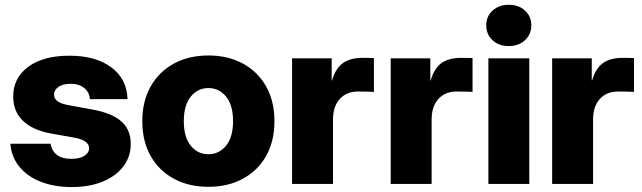

<svg xmlns="http://www.w3.org/2000/svg" viewBox="-20 -755 2633 788"><path d="M274.4 12.7Q203.1 12.7 147.9 -8.8Q92.8 -30.3 59.8 -70.3Q26.9 -110.4 22.5 -165H188Q191.9 -136.2 213.4 -119.6Q234.9 -103 272 -103Q306.6 -103 326.2 -115.2Q345.7 -127.4 345.7 -147Q345.7 -179.2 283.2 -190.4L189.9 -207Q113.8 -220.7 74 -259.3Q34.2 -297.9 34.2 -358.9Q34.2 -435.1 95.7 -480.7Q157.2 -526.4 265.1 -526.4Q373 -526.4 437 -478.5Q501 -430.7 503.4 -348.1H348.6Q348.1 -375 326.4 -393.1Q304.7 -411.1 271 -411.1Q238.3 -411.1 220 -398.4Q201.7 -385.7 201.7 -366.7Q201.7 -335 257.3 -324.2L360.8 -305.2Q440.4 -290.5 478.5 -256.3Q516.6 -222.2 516.6 -164.6Q516.6 -111.8 486.1 -71.8Q455.6 -31.7 401.1 -9.5Q346.7 12.7 274.4 12.7Z M835.4 11.7Q754.4 11.7 693.4 -21.5Q632.3 -54.7 598.1 -115.2Q564 -175.8 564 -257.8Q564 -338.9 598.1 -399.7Q632.3 -460.4 693.4 -493.9Q754.4 -527.3 835.4 -527.3Q916 -527.3 977.3 -493.9Q1038.6 -460.4 1072.5 -399.7Q1106.4 -338.9 1106.4 -257.8Q1106.4 -175.8 1072.5 -115.5Q1038.6 -55.2 977.3 -21.7Q916 11.7 835.4 11.7ZM835.4 -122.1Q879.4 -122.1 908 -157.2Q936.5 -192.4 936.5 -257.8Q936.5 -323.2 908 -358.4Q879.4 -393.6 835.4 -393.6Q791.5 -393.6 762.9 -358.4Q734.4 -323.2 734.4 -257.8Q734.4 -192.4 762.7 -157.2Q791 -122.1 835.4 -122.1Z M1178.7 0V-515.6H1341.3V-424.8H1342.8Q1356.9 -474.1 1387 -495.8Q1417 -517.6 1468.8 -517.6Q1482.4 -517.6 1493.4 -517.3Q1504.4 -517.1 1514.6 -516.6V-377.9Q1505.4 -378.4 1485.8 -378.9Q1466.3 -379.4 1448.2 -379.4Q1402.8 -379.4 1374.8 -349.1Q1346.7 -318.8 1346.7 -264.2V0Z M1583.5 0V-515.6H1746.1V-424.8H1747.6Q1761.7 -474.1 1791.7 -495.8Q1821.8 -517.6 1873.5 -517.6Q1887.2 -517.6 1898.2 -517.3Q1909.2 -517.1 1919.4 -516.6V-377.9Q1910.2 -378.4 1890.6 -378.9Q1871.1 -379.4 1853 -379.4Q1807.6 -379.4 1779.5 -349.1Q1751.5 -318.8 1751.5 -264.2V0Z M1984.4 0V-515.6H2152.3V0ZM2067.9 -565.9Q2027.8 -565.9 2001.7 -589.8Q1975.6 -613.8 1975.6 -650.9Q1975.6 -688 2001.7 -711.7Q2027.8 -735.4 2067.9 -735.4Q2108.4 -735.4 2134.5 -711.7Q2160.6 -688 2160.6 -650.9Q2160.6 -613.8 2134.5 -589.8Q2108.4 -565.9 2067.9 -565.9Z M2246.1 0V-515.6H2408.7V-424.8H2410.2Q2424.3 -474.1 2454.3 -495.8Q2484.4 -517.6 2536.1 -517.6Q2549.8 -517.6 2560.8 -517.3Q2571.8 -517.1 2582 -516.6V-377.9Q2572.8 -378.4 2553.2 -378.9Q2533.7 -379.4 2515.6 -379.4Q2470.2 -379.4 2442.1 -349.1Q2414.1 -318.8 2414.1 -264.2V0Z"/></svg>

Font: Inter Display ExtraBold
Style: Regular
Weight: 800
Designer: Rasmus Andersson
Foundry: rsms
Version: Version 4.000;git-a52131595